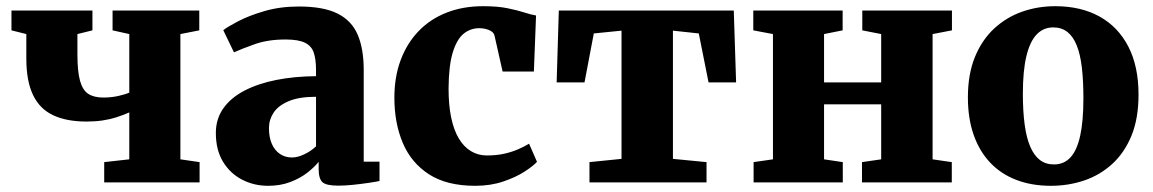

<svg xmlns="http://www.w3.org/2000/svg" viewBox="-20 -589 3722 620"><path d="M316.5 0V-65.5L397.5 -74.5V-226Q377 -217 355.8 -210.2Q334.5 -203.5 311 -200Q287.5 -196.5 259.5 -196.5Q195 -196.5 151.8 -216.8Q108.5 -237 86.8 -282Q65 -327 65 -400V-479L17 -491V-555H278.5V-491L230 -479V-413Q230 -358 238.5 -327.8Q247 -297.5 265.2 -285.8Q283.5 -274 314 -274Q339 -274 362.5 -279.2Q386 -284.5 397.5 -290V-479L343.5 -491V-555H623.5V-491L562.5 -479V-74.5L624.5 -65.5V0Z M845.5 11Q800 11 761.5 -9Q723 -29 700 -67Q677 -105 677 -159.5Q677 -205 701.2 -239.2Q725.5 -273.5 769.2 -296.2Q813 -319 872 -330.8Q931 -342.5 1000.5 -343V-363Q1000.5 -397.5 993.2 -419Q986 -440.5 964.8 -451Q943.5 -461.5 902 -461.5Q845 -461.5 802.2 -446.2Q759.5 -431 735.5 -420L701 -491.5Q714 -502 748.8 -520.2Q783.5 -538.5 834 -553.2Q884.5 -568 945 -568Q1024.5 -568 1070 -545.2Q1115.5 -522.5 1135 -477Q1154.5 -431.5 1154.5 -363V-67H1205.5V-4.5Q1194 -2 1170.5 1.5Q1147 5 1120.2 7.8Q1093.5 10.5 1072 10.5Q1033.5 10.5 1021.2 -0.8Q1009 -12 1009 -43.5V-66.5Q996.5 -50.5 973.5 -32.2Q950.5 -14 918.2 -1.5Q886 11 845.5 11ZM923 -80.5Q941.5 -80.5 963.2 -91Q985 -101.5 1000.5 -116.5V-276.5Q945.5 -276.5 912 -262.2Q878.5 -248 863.5 -225.2Q848.5 -202.5 848.5 -175.5Q848.5 -145.5 857.8 -124.5Q867 -103.5 883.8 -92Q900.5 -80.5 923 -80.5Z M1514.5 11Q1423 11 1365.5 -26Q1308 -63 1280.8 -127.2Q1253.5 -191.5 1253.5 -273.5Q1253.5 -341 1274 -395.5Q1294.5 -450 1332.2 -489Q1370 -528 1422.8 -548.5Q1475.5 -569 1540 -569Q1586.5 -569 1618.5 -562.5Q1650.5 -556 1672.8 -548.8Q1695 -541.5 1711 -539L1704 -358H1603L1577 -473.5Q1575 -482.5 1566.5 -488Q1558 -493.5 1547.2 -495.8Q1536.5 -498 1528 -498Q1499 -498 1477 -480Q1455 -462 1442 -419.5Q1429 -377 1428.5 -303Q1428.5 -249.5 1437 -209Q1445.5 -168.5 1461.8 -141.5Q1478 -114.5 1501 -100.8Q1524 -87 1552 -87Q1583 -87 1607.8 -92.5Q1632.5 -98 1652.8 -106.8Q1673 -115.5 1688.5 -125L1714 -66.5Q1702 -53 1673.8 -34.8Q1645.5 -16.5 1604.8 -2.8Q1564 11 1514.5 11Z M1883.5 0V-65.5L1987 -76V-490L1897.5 -481L1867.5 -323H1777.5L1784.5 -555H2349.5L2357 -323H2268L2236.5 -481L2153 -490V-76L2261.5 -65.5V0Z M2413.5 0V-65.5L2476 -74.5V-479L2412.5 -491V-555H2701V-491L2641 -479V-323H2825.5V-479L2764.5 -491V-555H3054V-491L2991.5 -479V-74.5L3053.5 -65.5V0H2763.5V-65.5L2825.5 -74.5V-252H2641V-74.5L2701.5 -65.5V0Z M3105.5 -274.5Q3105.5 -349.5 3128.2 -405Q3151 -460.5 3190.5 -497Q3230 -533.5 3280.5 -551.2Q3331 -569 3387.5 -569Q3470.5 -569 3530.8 -535.5Q3591 -502 3623.8 -438.2Q3656.5 -374.5 3656.5 -283.5Q3656.5 -206.5 3633.8 -151Q3611 -95.5 3571.5 -59.5Q3532 -23.5 3481 -6.2Q3430 11 3373.5 11Q3311.5 11 3262 -8Q3212.5 -27 3177.8 -63.5Q3143 -100 3124.2 -153.2Q3105.5 -206.5 3105.5 -274.5ZM3383.5 -58Q3415.5 -58 3436.5 -80.5Q3457.5 -103 3468 -150.2Q3478.5 -197.5 3478.5 -271.5Q3478.5 -328 3473.5 -370.8Q3468.5 -413.5 3457 -442.2Q3445.5 -471 3426.8 -485.8Q3408 -500.5 3381 -500.5Q3349.5 -500.5 3327.8 -478Q3306 -455.5 3294.5 -408.2Q3283 -361 3283 -286.5Q3283 -229.5 3288.8 -186.8Q3294.5 -144 3306.8 -115.5Q3319 -87 3337.8 -72.5Q3356.5 -58 3383.5 -58Z"/></svg>

Font: Merriweather 20pt Black
Style: Regular
Weight: 900
Version: Version 2.100